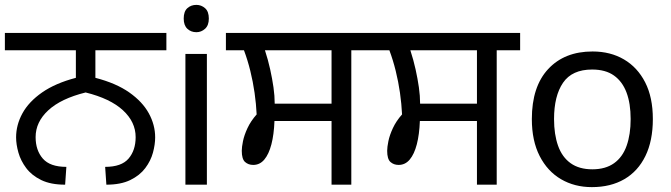

<svg xmlns="http://www.w3.org/2000/svg" viewBox="-27 -757 2750 787"><path d="M240 0Q181 0 142 -19Q103 -38 80.5 -68Q58 -98 48.5 -131.5Q39 -165 39 -194Q39 -245 65 -292.5Q91 -340 145.5 -378Q200 -416 284 -438V-551H-7V-622H655V-551H364V-438Q449 -416 503 -378Q557 -340 583 -292.5Q609 -245 609 -194Q609 -165 600 -131.5Q591 -98 568.5 -68Q546 -38 507 -19Q468 0 409 0L404 -73Q471 -73 500 -107Q529 -141 529 -195Q529 -257 477 -305Q425 -353 324 -378Q223 -353 171 -305Q119 -257 119 -195Q119 -141 148.5 -107Q178 -73 245 -73Z M821 -536V0H733V-536ZM778 -737Q798 -737 813.5 -723.5Q829 -710 829 -681Q829 -653 813.5 -639Q798 -625 778 -625Q756 -625 741 -639Q726 -653 726 -681Q726 -710 741 -723.5Q756 -737 778 -737Z M1332 0V-261H1098Q1096 -206 1085.5 -165.5Q1075 -125 1056.5 -103Q1038 -81 1011 -81Q991 -81 977.5 -93Q964 -105 964 -139Q964 -154 969 -178.5Q974 -203 987.5 -232Q1001 -261 1025 -288Q1023 -331 1016.5 -376.5Q1010 -422 999 -466.5Q988 -511 973 -551H899V-622H1509V-551H1413V0ZM1099 -332H1332V-551H1059Q1072 -511 1080.5 -472.5Q1089 -434 1094 -399Q1099 -364 1099 -332Z M1928 0V-261H1694Q1692 -206 1681.5 -165.5Q1671 -125 1652.5 -103Q1634 -81 1607 -81Q1587 -81 1573.5 -93Q1560 -105 1560 -139Q1560 -154 1565 -178.5Q1570 -203 1583.5 -232Q1597 -261 1621 -288Q1619 -331 1612.5 -376.5Q1606 -422 1595 -466.5Q1584 -511 1569 -551H1495V-622H2105V-551H2009V0ZM1695 -332H1928V-551H1655Q1668 -511 1676.5 -472.5Q1685 -434 1690 -399Q1695 -364 1695 -332Z M2649 -269Q2649 -180 2618.5 -117.5Q2588 -55 2532 -22.5Q2476 10 2399 10Q2328 10 2272.5 -22.5Q2217 -55 2185 -117.5Q2153 -180 2153 -269Q2153 -402 2220 -474Q2287 -546 2402 -546Q2475 -546 2530.5 -513.5Q2586 -481 2617.5 -419.5Q2649 -358 2649 -269ZM2244 -269Q2244 -206 2260.5 -159.5Q2277 -113 2312 -88Q2347 -63 2401 -63Q2455 -63 2490 -88Q2525 -113 2541.5 -159.5Q2558 -206 2558 -269Q2558 -333 2541 -378Q2524 -423 2489.5 -447.5Q2455 -472 2400 -472Q2318 -472 2281 -418Q2244 -364 2244 -269Z"/></svg>

Font: gurmukhi115
Style: Regular
Weight: 400
Designer: Jelle Bosma - Monotype Design Team
Foundry: Monotype Imaging Inc.
Version: Version 2.003